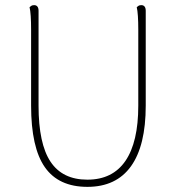

<svg xmlns="http://www.w3.org/2000/svg" viewBox="-20 -715 682 747"><path d="M547 -673V-304Q547 -148 489.5 -68Q432 12 320 12Q208 12 154.5 -64.5Q101 -141 101 -304V-600Q101 -630 99.5 -652.5Q98 -675 95 -687Q98 -690 102 -692.5Q106 -695 113 -695Q121 -695 125.5 -689.5Q130 -684 130 -673V-304Q130 -156 176.5 -86Q223 -16 320 -16Q418 -16 468 -89Q518 -162 518 -304V-600Q518 -630 516.5 -652.5Q515 -675 512 -687Q515 -690 519 -692.5Q523 -695 530 -695Q538 -695 542.5 -689.5Q547 -684 547 -673Z"/></svg>

Font: Arima Thin Thin
Style: Regular
Weight: 250
Version: Version 1.100